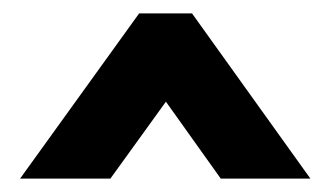

<svg xmlns="http://www.w3.org/2000/svg" viewBox="-20 -410 494 287"><path d="M228 -258 310 -143H444L267 -390H188L10 -143H145Z"/></svg>

Font: Catamaran Thin
Style: Bold
Weight: 700
Version: Version 2.000